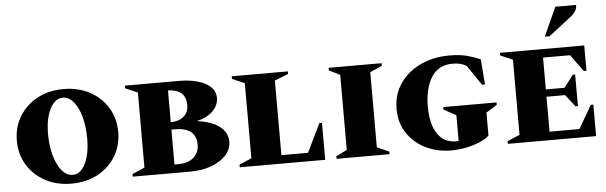

<svg xmlns="http://www.w3.org/2000/svg" viewBox="-51 -990 3716 1177"><g transform="rotate(-5 1807.5 -401.0)"><path d="M347 10Q256 10 185.5 -28Q115 -66 75 -132Q35 -198 35 -281Q35 -364 75 -430Q115 -496 185.5 -534Q256 -572 347 -572Q438 -572 508.5 -534Q579 -496 619 -430Q659 -364 659 -281Q659 -198 619 -132Q579 -66 508.5 -28Q438 10 347 10ZM359 -43Q392 -43 416 -71Q440 -99 453 -147Q466 -195 466 -256Q466 -332 449.5 -391.5Q433 -451 404 -485.5Q375 -520 338 -520Q306 -520 281 -492Q256 -464 242.5 -416Q229 -368 229 -307Q229 -232 246 -172Q263 -112 292.5 -77.5Q322 -43 359 -43Z M724 0V-16L800 -49V-511L724 -544V-560H1057Q1120 -560 1170.5 -546Q1221 -532 1250.5 -504.5Q1280 -477 1280 -435Q1280 -392 1244.5 -356Q1209 -320 1145 -305Q1233 -294 1282.5 -257Q1332 -220 1332 -163Q1332 -116 1299 -79.5Q1266 -43 1208.5 -21.5Q1151 0 1078 0ZM1095 -408Q1095 -504 985 -508V-312Q1036 -313 1065.5 -338.5Q1095 -364 1095 -408ZM1005 -267H985V-52H1010Q1069 -52 1103 -82Q1137 -112 1137 -161Q1137 -216 1103 -241.5Q1069 -267 1005 -267Z M1382 0V-16L1458 -49V-511L1382 -544V-560H1727V-544L1643 -511V-52H1807L1892 -228H1908V0Z M1978 0V-16L2045 -49V-511L1978 -544V-560H2304V-544L2230 -511V-49L2304 -16V0Z M2682 10Q2598 10 2527 -24.5Q2456 -59 2413.5 -122.5Q2371 -186 2371 -272Q2371 -341 2398.5 -396Q2426 -451 2474.5 -490.5Q2523 -530 2586 -550.5Q2649 -571 2720 -571Q2786 -571 2830.5 -559Q2875 -547 2912 -530L2924 -375H2906L2822 -498Q2801 -510 2782 -514.5Q2763 -519 2736 -519Q2649 -519 2606 -450Q2563 -381 2563 -269Q2563 -204 2579 -153Q2595 -102 2629.5 -72.5Q2664 -43 2720 -43Q2726 -43 2733 -44V-202L2657 -244V-259H2985V-244L2918 -202V-61Q2896 -40 2858 -24Q2820 -8 2774.5 1Q2729 10 2682 10Z M3032 0V-16L3108 -49V-511L3032 -544V-560H3551V-404H3535L3459 -508H3293V-312H3408L3465 -387H3480V-193H3465L3408 -267H3293V-52H3477L3559 -194H3575V0ZM3315 -635 3395 -812H3523Q3523 -791 3513 -774.5Q3503 -758 3479 -739L3344 -635Z"/></g></svg>

Font: Spectral SC ExtraBold
Style: Regular
Weight: 800
Designer: Jean-Baptiste Levee
Foundry: Production Type
Version: Version 2.001